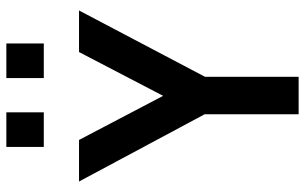

<svg xmlns="http://www.w3.org/2000/svg" viewBox="-198 -763 961 605"><g transform="rotate(-90 282.5 -460.5)"><path d="M343 -295V0H225V-296L13 -692H144L283 -427L421 -692H552ZM122 -803V-921H231V-803ZM339 -803V-921H448V-803Z"/></g></svg>

Font: TitilliumText22L Rg
Style: Bold
Weight: 700
Designer: Campivisivi
Foundry: Campivisivi
Version: 1.000